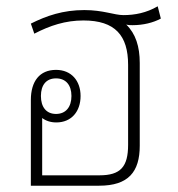

<svg xmlns="http://www.w3.org/2000/svg" viewBox="-20 -590 565 610"><path d="M424 -390C424 -442 411 -483 381 -512C388 -510 396 -510 401 -510C435 -510 467 -518 491 -531L481 -570C445 -549 408 -542 372 -542C343 -542 308 -558 248 -558C180 -558 128 -540 78 -515L89 -483C139 -509 188 -525 245 -525C346 -525 387 -477 387 -384V-130C387 -60 363 -33 296 -33H114V-215C126 -206 141 -201 159 -201C207 -201 236 -236 236 -285C236 -333 207 -368 158 -368C106 -368 78 -332 78 -272V0H295C388 0 424 -44 424 -127ZM158 -228C127 -228 110 -250 110 -285C110 -320 127 -341 158 -341C189 -341 207 -320 207 -285C207 -250 189 -228 158 -228Z"/></svg>

Font: Noto Sans Thai Looped SemiCondensed ExtraLight
Style: Regular
Weight: 200
Width: 4
Designer: Sasikarn Vongin, Ben Mitchell
Foundry: The Fontpad Ltd
Version: Version 1.001